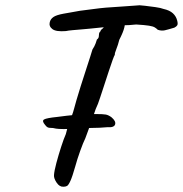

<svg xmlns="http://www.w3.org/2000/svg" viewBox="-20 -659 694 729"><path d="M221 -169Q215 -169 204 -169.5Q193 -170 181 -173Q166 -173 161 -175.5Q156 -178 151 -185Q138 -200 147.5 -205.5Q157 -211 197 -215Q234 -220 266.5 -223Q299 -226 343 -226Q372 -226 382 -224Q392 -222 403 -214Q421 -199 417 -186.5Q413 -174 387 -176Q380 -175 358.5 -174Q337 -173 319 -173Q304 -173 278.5 -171Q253 -169 221 -169ZM221 50Q206 51 195 34.5Q184 18 185 6Q186 -10 194 -40Q202 -70 212 -101Q222 -132 230 -150Q234 -166 237.5 -178.5Q241 -191 242 -195Q245 -199 251.5 -216Q258 -233 262 -249Q264 -257 270.5 -279.5Q277 -302 286.5 -332Q296 -362 305.5 -391Q315 -420 322 -442Q329 -464 331 -471Q339 -483 343 -494Q347 -505 348 -509Q354 -513 355 -519.5Q356 -526 356 -530Q356 -535 359.5 -538Q363 -541 363 -545Q367 -548 368 -549Q369 -550 374 -555L379 -583L458 -584Q456 -572 452 -554.5Q448 -537 433 -508Q428 -488 421.5 -472Q415 -456 416 -451Q414 -449 407.5 -431Q401 -413 392.5 -387Q384 -361 375.5 -335Q367 -309 360.5 -289.5Q354 -270 352 -265Q344 -249 334 -218Q324 -187 304 -134Q296 -118 284.5 -86Q273 -54 266 -28Q255 11 247.5 27.5Q240 44 234.5 47Q229 50 221 50ZM230 -541Q193 -538 179 -548.5Q165 -559 169 -575Q172 -587 183 -594.5Q194 -602 221 -607Q232 -609 249.5 -612Q267 -615 283 -618Q316 -622 337.5 -625Q359 -628 382 -630Q405 -632 440 -634Q469 -636 489.5 -637.5Q510 -639 510 -639Q513 -639 531 -637Q549 -635 570 -632Q591 -629 601 -625Q624 -620 636.5 -608.5Q649 -597 653 -580Q656 -568 653 -563Q650 -558 642 -554Q619 -547 606 -544Q593 -541 579 -546Q574 -551 567.5 -555Q561 -559 545.5 -561.5Q530 -564 497 -566Q469 -563 448 -563Q427 -563 427 -558L368 -555L319 -550Q309 -549 291 -547.5Q273 -546 256 -544.5Q239 -543 230 -541Z"/></svg>

Font: Caveat SemiBold
Style: Regular
Weight: 600
Designer: Pablo Impallari
Foundry: Pablo Impallari
Version: Version 2.000